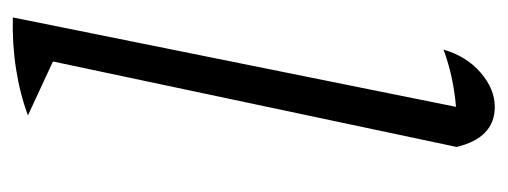

<svg xmlns="http://www.w3.org/2000/svg" viewBox="-260 -506 773 292"><g transform="rotate(-90 126.0 -360.5)"><path d="M196 -72Q186 -37 161 -15.5Q136 6 109 6Q62 6 48 -52L178 -666L96 -704Q128 -716 166 -722Q204 -728 245 -727L109 -53Q156 -57 196 -72Z"/></g></svg>

Font: Piazzolla Light
Style: Italic
Weight: 300
Italic angle: -11.3°
Designer: Juan Pablo del Peral
Foundry: Huerta Tipografica
Version: Version 1.330